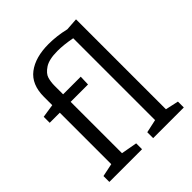

<svg xmlns="http://www.w3.org/2000/svg" viewBox="-209 -920 1063 1063"><g transform="rotate(-45 322.5 -389.0)"><path d="M544 -63 621 -46V0H381V-46L459 -63V-704Q396 -716 348 -716Q281 -716 248 -694Q215 -672 207.5 -646.5Q200 -621 200 -592V-524H338L336 -465H200V-63L294 -46V0H38V-46L115 -62V-465H36V-512L115 -524V-589Q115 -686 175.5 -732Q236 -778 340 -778Q404 -778 471 -762L544 -767Z"/></g></svg>

Font: Bitter Pro
Style: Regular
Weight: 400
Designer: Sol Matas, and Bitter project Authors
Foundry: Sol Matas
Version: Version 1.010